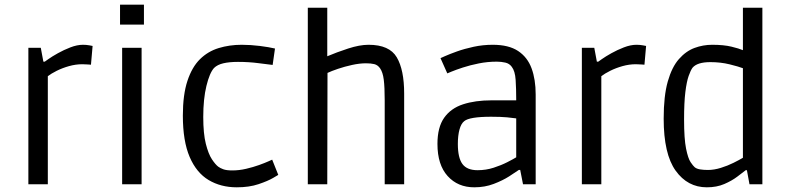

<svg xmlns="http://www.w3.org/2000/svg" viewBox="-20 -786 3362 819"><path d="M101 0V-582H154L165 -523H171Q171 -523 186.5 -534Q202 -545 227 -559Q252 -573 280.5 -584Q309 -595 334 -595Q349 -595 362 -592.5Q375 -590 375 -590L368 -510Q368 -510 355 -511Q342 -512 331 -512Q303 -512 274.5 -504Q246 -496 222 -484Q198 -472 184 -461V0Z M492 -681V-766H594V-681ZM501 0V-582H584V0Z M990 13Q922 13 870 -18Q818 -49 789 -116.5Q760 -184 760 -293Q760 -382 779.5 -441Q799 -500 833 -533.5Q867 -567 913 -581Q959 -595 1011 -595Q1049 -595 1088.5 -590Q1128 -585 1153 -579L1143 -509Q1124 -511 1083 -516.5Q1042 -522 995 -522Q958 -522 932.5 -516Q907 -510 893 -496Q874 -475 860.5 -419.5Q847 -364 847 -287Q847 -216 858 -172.5Q869 -129 884 -106.5Q899 -84 911 -75Q919 -69 932.5 -64Q946 -59 971 -59Q1000 -59 1030 -66Q1060 -73 1085 -82Q1110 -91 1125.5 -98Q1141 -105 1141 -105L1167 -40Q1167 -40 1145 -27Q1123 -14 1083 -0.5Q1043 13 990 13Z M1293 0V-753H1376V-546Q1416 -563 1465 -579Q1514 -595 1552 -595Q1641 -595 1672.5 -541.5Q1704 -488 1704 -387V0H1621V-358Q1621 -414 1617 -446Q1613 -478 1601 -495Q1591 -509 1576.5 -512.5Q1562 -516 1541 -516Q1514 -516 1482 -509Q1450 -502 1422 -492.5Q1394 -483 1377 -475L1376 0Z M2003 13Q1933 13 1889.5 -35Q1846 -83 1846 -172Q1846 -243 1874.5 -283.5Q1903 -324 1955 -341Q2007 -358 2076 -358H2182Q2182 -408 2179.5 -445.5Q2177 -483 2163 -501Q2153 -515 2135.5 -519Q2118 -523 2099 -523Q2060 -523 2022.5 -515.5Q1985 -508 1954.5 -498Q1924 -488 1906 -480.5Q1888 -473 1888 -473L1859 -538Q1859 -538 1878 -546.5Q1897 -555 1929 -566.5Q1961 -578 2000.5 -586.5Q2040 -595 2082 -595Q2150 -595 2190 -568.5Q2230 -542 2247.5 -494.5Q2265 -447 2265 -383V0H2211L2199 -61H2193Q2179 -51 2151.5 -33.5Q2124 -16 2086 -1.5Q2048 13 2003 13ZM2017 -60Q2053 -60 2085.5 -70.5Q2118 -81 2143.5 -94Q2169 -107 2182 -115V-281Q2169 -283 2143 -285.5Q2117 -288 2075 -288Q1982 -288 1960 -269Q1947 -259 1940 -233.5Q1933 -208 1933 -172Q1933 -113 1952.5 -86.5Q1972 -60 2017 -60Z M2462 0V-582H2515L2526 -523H2532Q2532 -523 2547.5 -534Q2563 -545 2588 -559Q2613 -573 2641.5 -584Q2670 -595 2695 -595Q2710 -595 2723 -592.5Q2736 -590 2736 -590L2729 -510Q2729 -510 2716 -511Q2703 -512 2692 -512Q2664 -512 2635.5 -504Q2607 -496 2583 -484Q2559 -472 2545 -461V0Z M2995 13Q2913 13 2862 -58Q2811 -129 2811 -280Q2811 -377 2828.5 -438.5Q2846 -500 2876 -534Q2906 -568 2942.5 -581.5Q2979 -595 3018 -595Q3067 -595 3100 -587Q3133 -579 3149 -572V-753H3232V0H3177L3166 -60H3161Q3148 -50 3125 -32.5Q3102 -15 3069.5 -1Q3037 13 2995 13ZM3000 -61Q3026 -61 3055 -70Q3084 -79 3109 -91.5Q3134 -104 3149 -113V-495Q3131 -502 3092.5 -511.5Q3054 -521 3010 -521Q2954 -521 2934 -497Q2926 -486 2917.5 -462Q2909 -438 2903.5 -393.5Q2898 -349 2898 -276Q2898 -194 2906.5 -152Q2915 -110 2926 -94Q2937 -78 2943 -73Q2951 -66 2966 -63.5Q2981 -61 3000 -61Z"/></svg>

Font: Ruda
Style: Regular
Weight: 400
Designer: Mariela Monsalve and Angelina Sanchez
Foundry: Mariela Monsalve and Angelina Sanchez
Version: Version 2.000